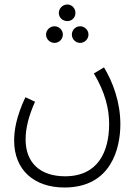

<svg xmlns="http://www.w3.org/2000/svg" viewBox="-20 -605 621 855"><path d="M280 -511C300 -511 316 -527 316 -547C316 -568 300 -585 280 -585C259 -585 242 -568 242 -547C242 -527 259 -511 280 -511ZM223 -414C243 -414 260 -431 260 -451C260 -471 243 -488 223 -488C202 -488 185 -471 185 -451C185 -431 202 -414 223 -414ZM337 -414C357 -414 374 -431 374 -451C374 -471 357 -488 337 -488C316 -488 300 -471 300 -451C300 -431 316 -414 337 -414ZM43 21C43 153 133 230 267 230C476 230 516 54 516 -52C516 -151 482 -241 443 -305L398 -278C448 -194 466 -121 466 -53C466 68 418 180 270 180C157 180 94 118 94 16C94 -35 108 -89 136 -152L93 -172C52 -84 43 -24 43 21Z"/></svg>

Font: Noto Sans Arabic Cond Light
Style: Regular
Weight: 300
Width: 3
Designer: Monotype Design Team, Nadine Chahine, Nizar Qandah and Khaled Hosny
Foundry: Monotype Imaging Inc.
Version: Version 2.012